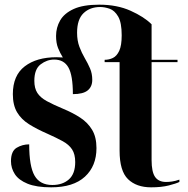

<svg xmlns="http://www.w3.org/2000/svg" viewBox="-20 -792 805 822"><path d="M199 10Q136 10 98 -5.5Q60 -21 43.5 -46.5Q27 -72 27 -102Q27 -145 51.5 -159.5Q76 -174 105 -174Q105 -80 128 -40Q151 0 204 0Q248 0 275 -24Q302 -48 302 -98Q302 -132 288.5 -152.5Q275 -173 248.5 -187.5Q222 -202 184 -219Q138 -239 104.5 -260Q71 -281 53 -311.5Q35 -342 35 -389Q35 -469 86 -508Q137 -547 222 -547Q236 -547 249 -546Q237 -565 228.5 -586.5Q220 -608 220 -638Q220 -674 237.5 -704.5Q255 -735 295.5 -753.5Q336 -772 405 -772Q481 -772 539 -746Q597 -720 629 -688V-536H740V-526H629V-107Q629 -56 644 -34.5Q659 -13 691 -13Q703 -13 717 -15Q731 -17 748 -23V-13Q734 -6 702.5 2Q671 10 627 10Q564 10 528 -25Q492 -60 492 -147V-526H428V-536Q447 -536 463.5 -544Q480 -552 490.5 -574.5Q501 -597 501 -641Q501 -695 486 -721Q471 -747 449.5 -754.5Q428 -762 409 -762Q365 -762 337.5 -735.5Q310 -709 310 -652Q310 -618 320 -591.5Q330 -565 343 -543Q356 -521 365.5 -499Q375 -477 375 -450Q375 -421 355.5 -405Q336 -389 292 -389Q292 -469 273 -503Q254 -537 212 -537Q181 -537 154 -516.5Q127 -496 127 -446Q127 -414 140 -394Q153 -374 180.5 -359Q208 -344 251 -326Q292 -309 324 -288Q356 -267 374.5 -236Q393 -205 393 -158Q393 -81 343.5 -35.5Q294 10 199 10Z"/></svg>

Font: Noto Serif Display Condensed
Style: Bold
Weight: 700
Width: 3
Designer: Monotype Design Team
Foundry: Monotype Imaging Inc.
Version: Version 2.009